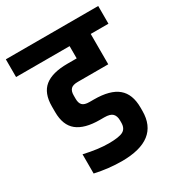

<svg xmlns="http://www.w3.org/2000/svg" viewBox="-196 -768 815 882"><g transform="rotate(-30 211.0 -327.0)"><path d="M391 -162V-144Q391 9 194 9Q125 9 53 -7V-109Q127 -92 182.5 -92Q238 -92 259 -103.5Q280 -115 280 -146V-158Q280 -181 268 -193.5Q256 -206 224 -206H201Q121 -206 81 -238Q41 -270 41 -340V-370Q41 -440 80.5 -472Q120 -504 201 -504H250V-569H-34V-663H456V-569H362V-408H201Q174 -408 163.5 -397Q153 -386 153 -364V-345Q153 -323 163.5 -312Q174 -301 201 -301H224Q310 -301 350.5 -267Q391 -233 391 -162Z"/></g></svg>

Font: Khand SemiBold
Style: Regular
Weight: 600
Designer: Devanagari: Sanchit Sawaria, Jyotish Sonowal; Latin: Satya Rajpurohit
Foundry: Indian Type Foundry
Version: Version 1.101;PS 1.0;hotconv 1.0.78;makeotf.lib2.5.61930; tt